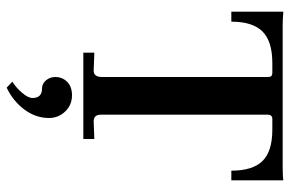

<svg xmlns="http://www.w3.org/2000/svg" viewBox="-167 -473 870 576"><g transform="rotate(90 268.0 -185.0)"><path d="M138 0V-33L192 -31Q211 -31 211 -56V-555Q211 -567 199 -567H169Q104 -567 74.5 -537.5Q45 -508 45 -444H15V-600Q37 -598 59 -598H478Q509 -598 521 -600V-444H492Q492 -508 463 -537.5Q434 -567 369 -567H336Q326 -567 324 -556V-53Q324 -31 344 -31L397 -33V0ZM243 230 225 213Q244 201 259 183Q274 165 274 153Q274 124 246 124Q231 124 221 112Q211 100 211 84Q211 63 225.5 48.5Q240 34 266 34Q295 34 314.5 54.5Q334 75 334 103Q334 143 308.5 177Q283 211 243 230Z"/></g></svg>

Font: UnnaMedium
Style: Regular
Weight: 500
Designer: Jorge de Buen Unna
Foundry: Omnibus-Type
Version: Version 2.008;hotconv 1.0.109;makeotfexe 2.5.65596